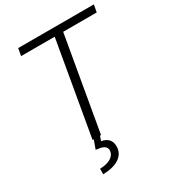

<svg xmlns="http://www.w3.org/2000/svg" viewBox="-216 -833 1061 1169"><g transform="rotate(-30 314.0 -249.0)"><path d="M628.4 -710.9H96.7L87.4 -659.7H323.7L209 0H217.3L195.3 61.5L222.2 65.4C252.9 70.8 268.6 84.5 268.6 106.9C268.6 108.9 268.1 110.8 268.1 112.8C262.7 150.4 223.6 172.9 161.1 174.8L160.6 213.4C254.9 211.4 313 175.3 316.4 111.3C316.4 109.4 316.4 107.9 316.4 106C316.4 64.9 294.4 40.5 250.5 32.2L261.2 0H268.6L383.3 -659.7H619.1Z"/></g></svg>

Font: Roboto Light
Style: Italic
Weight: 300
Italic angle: -12°
Designer: Google
Version: Version 2.137; 2017